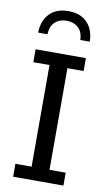

<svg xmlns="http://www.w3.org/2000/svg" viewBox="-88 -822 481 865"><g transform="rotate(10 152.0 -389.0)"><path d="M37 0V-59H111V-524H37V-583H267V-524H193V-59H267V0ZM35 -659Q36 -712 66.5 -745Q97 -778 153 -778Q210 -778 240.5 -745Q271 -712 271 -659H228Q227 -696 206 -715Q185 -734 153 -734Q121 -734 100 -715Q79 -696 78 -659Z"/></g></svg>

Font: Rokkitt
Style: Regular
Weight: 400
Designer: Vernon Adams
Foundry: Vernon Adams
Version: Version 3.103